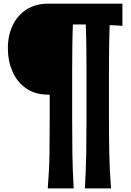

<svg xmlns="http://www.w3.org/2000/svg" viewBox="-20 -838 721 1060"><path d="M448.7 202.1Q454.6 100.6 456.1 9Q457.5 -82.5 457.5 -175.3V-439.9Q457.5 -505.9 456.8 -570.6Q456.1 -635.3 453.6 -703.1H382.3Q379.9 -635.3 379.2 -570.6Q378.4 -505.9 378.4 -439.9V-175.3Q378.4 -82.5 379.6 9Q380.9 100.6 386.7 202.1H243.7Q252 100.6 253.2 9Q254.4 -82.5 254.4 -175.3V-315.4H247.6Q172.4 -315.4 122.6 -351.1Q72.8 -386.7 48.1 -444.8Q23.4 -502.9 23.4 -570.8Q23.4 -642.6 50 -698.2Q76.7 -753.9 127 -785.9Q177.2 -817.9 247.6 -817.9H655.8V-695.3Q637.7 -696.8 620.1 -697.8Q602.5 -698.7 585.4 -699.2Q583 -632.8 582.3 -568.8Q581.5 -504.9 581.5 -439.9V-175.3Q581.5 -82.5 583.3 9Q585 100.6 592.8 202.1Z"/></svg>

Font: Pinar-DS1-FD ExtraBold
Style: Regular
Weight: 800
Designer: Amin Abedi
Version: Version 2.000